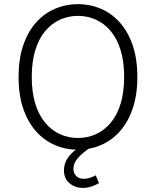

<svg xmlns="http://www.w3.org/2000/svg" viewBox="-20 -718 756 931"><path d="M70 -345Q70 -432 92.5 -498Q115 -564 154.5 -608.5Q194 -653 246.5 -675.5Q299 -698 358 -698Q417 -698 469.5 -675.5Q522 -653 561.5 -608.5Q601 -564 623.5 -498Q646 -432 646 -345Q646 -258 623.5 -192Q601 -126 561.5 -81.5Q522 -37 469.5 -14.5Q417 8 358 8Q299 8 246.5 -14.5Q194 -37 154.5 -81.5Q115 -126 92.5 -192Q70 -258 70 -345ZM134 -345Q134 -271 151 -215.5Q168 -160 199 -123Q230 -86 270.5 -67.5Q311 -49 358 -49Q405 -49 445.5 -67.5Q486 -86 517 -123Q548 -160 565 -215.5Q582 -271 582 -345Q582 -419 565 -474.5Q548 -530 517 -567Q486 -604 445.5 -622.5Q405 -641 358 -641Q311 -641 270.5 -622.5Q230 -604 199 -567Q168 -530 151 -474.5Q134 -419 134 -345ZM290 108Q290 73 311.5 44Q333 15 360 0H415Q381 22 358.5 47.5Q336 73 336 100Q336 122 349.5 135.5Q363 149 385 149Q402 149 417 144Q432 139 444 132L460 170Q442 180 423 186.5Q404 193 380 193Q343 193 316.5 170Q290 147 290 108Z"/></svg>

Font: Radio Canada Light
Style: Regular
Weight: 300
Designer: Charles Daoud, Etienne Aubert Bonn, Alexandre Saumier Demers, Jacques Le Bailly
Foundry: Radio-Canada
Version: Version 2.104;gftools[0.9.28.dev5+ged2979d]